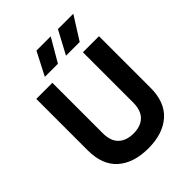

<svg xmlns="http://www.w3.org/2000/svg" viewBox="-255 -1049 1200 1200"><g transform="rotate(-45 345.0 -449.5)"><path d="M203.1 -759.8 282.2 -913.1H408.2L318.8 -759.8ZM390.1 -759.8 472.2 -913.1H607.9L511.2 -759.8ZM345.2 14.2Q215.3 14.2 141.6 -51.3Q67.9 -116.7 67.9 -245.1V-700.2H210V-255.9Q210 -186 245.8 -151.6Q281.7 -117.2 345.2 -117.2Q408.7 -117.2 444.3 -151.6Q480 -186 480 -255.9V-700.2H622.1V-245.1Q622.1 -116.7 547.9 -51.3Q473.6 14.2 345.2 14.2Z"/></g></svg>

Font: SUSE
Style: Bold
Weight: 700
Designer: Rene Bieder
Foundry: SUSE
Version: Version 1.000